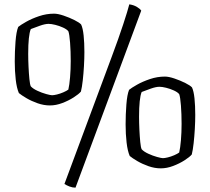

<svg xmlns="http://www.w3.org/2000/svg" viewBox="-20 -772 967 885"><path d="M210 -286Q182 -286 153.5 -296Q125 -306 102 -319.5Q79 -333 67 -343Q57 -366 52.5 -405Q48 -444 48 -489Q48 -534 51.5 -580Q55 -626 64 -648Q75 -657 100.5 -671.5Q126 -686 160 -697.5Q194 -709 229 -709Q247 -709 273.5 -700Q300 -691 323 -679.5Q346 -668 354 -659Q362 -642 365.5 -608.5Q369 -575 369 -532Q369 -502 367 -467.5Q365 -433 361.5 -401.5Q358 -370 353 -350Q343 -338 319.5 -323Q296 -308 267 -297Q238 -286 210 -286ZM220 -333Q228 -333 242.5 -336.5Q257 -340 272 -346.5Q287 -353 295 -359Q300 -380 303 -416Q306 -452 306 -491Q306 -536 303 -575.5Q300 -615 295 -628Q288 -637 270.5 -645Q253 -653 234.5 -657.5Q216 -662 204 -662Q188 -662 164 -653.5Q140 -645 122 -638Q110 -609 110 -524Q110 -496 111.5 -464.5Q113 -433 115.5 -407.5Q118 -382 122 -374Q132 -363 152.5 -353.5Q173 -344 193 -338.5Q213 -333 220 -333ZM328 93Q314 93 300 87.5Q286 82 277 76L496 -513Q527 -596 548 -660Q569 -724 576 -752Q596 -749 610.5 -740.5Q625 -732 631 -723ZM721 4Q693 4 664.5 -6Q636 -16 613 -29.5Q590 -43 578 -53Q568 -76 563.5 -115Q559 -154 559 -199Q559 -244 562.5 -290Q566 -336 575 -358Q586 -367 611.5 -381.5Q637 -396 671 -407.5Q705 -419 740 -419Q758 -419 784.5 -410Q811 -401 834 -389.5Q857 -378 865 -369Q873 -352 876.5 -318.5Q880 -285 880 -242Q880 -212 878 -177.5Q876 -143 872.5 -111.5Q869 -80 864 -60Q854 -48 830.5 -33Q807 -18 778 -7Q749 4 721 4ZM731 -43Q739 -43 753.5 -46.5Q768 -50 783 -56.5Q798 -63 806 -69Q811 -90 814 -126Q817 -162 817 -201Q817 -246 814 -285.5Q811 -325 806 -338Q799 -347 781.5 -355Q764 -363 745.5 -367.5Q727 -372 715 -372Q699 -372 675 -363.5Q651 -355 633 -348Q621 -319 621 -234Q621 -206 622.5 -174.5Q624 -143 626.5 -117.5Q629 -92 633 -84Q643 -73 663.5 -63.5Q684 -54 704 -48.5Q724 -43 731 -43Z"/></svg>

Font: Texturina 72pt Light
Style: Regular
Weight: 300
Designer: Guillermo Torres Carreño
Foundry: Omnibus-Type
Version: Version 1.002; ttfautohint (v1.8.3)